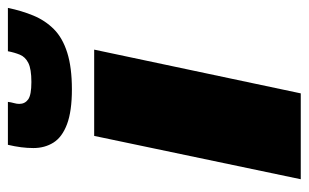

<svg xmlns="http://www.w3.org/2000/svg" viewBox="-164 -598 763 474"><g transform="rotate(-90 217.0 -361.5)"><path d="M11 0 118 -510H331L223 0ZM233 -565Q179 -565 147 -577Q115 -589 101.5 -610.5Q88 -632 88 -660Q88 -675 90 -690.5Q92 -706 96 -723H202Q201 -715 199 -708Q197 -701 197 -695Q197 -681 208 -673Q219 -665 251 -665Q283 -665 298 -672.5Q313 -680 318.5 -693.5Q324 -707 327 -723H434Q427 -689 415 -660Q403 -631 381.5 -609.5Q360 -588 323.5 -576.5Q287 -565 233 -565Z"/></g></svg>

Font: Saira Expanded ExtraBold
Style: Italic
Weight: 800
Width: 7
Italic angle: -12°
Designer: Hector Gatti with collaboration of the Omnibus-Type team
Foundry: Omnibus-Type
Version: Version 1.101